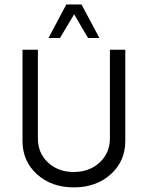

<svg xmlns="http://www.w3.org/2000/svg" viewBox="-20 -813 647 841"><path d="M192.4 -646.5 270.5 -793.5H336.9L415.5 -646.5H365.7L304.7 -750.5L242.7 -646.5ZM303.2 7.8Q205.6 7.8 142.1 -49.6Q78.6 -106.9 78.6 -195.3V-595.2H146V-206.5Q146 -142.6 190.4 -101.1Q234.9 -59.6 303.2 -59.6Q371.6 -59.6 416.5 -101.3Q461.4 -143.1 461.4 -206.5V-595.2H528.8V-195.3Q528.8 -106.9 465.1 -49.6Q401.4 7.8 303.2 7.8Z"/></svg>

Font: Now
Style: Regular
Weight: 400
Designer: Alfredo Marco Pradil
Foundry: Alfredo Marco Pradil
Version: Version 1.200;hotconv 1.0.109;makeotfexe 2.5.65596